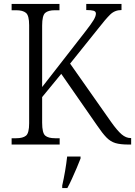

<svg xmlns="http://www.w3.org/2000/svg" viewBox="-20 -734 686 975"><path d="M39 0V-32H62Q96 -32 112 -45Q128 -58 128 -108V-606Q128 -655 112 -668.5Q96 -682 62 -682H39V-714H282V-682H259Q225 -682 209.5 -668.5Q194 -655 194 -604V-292L412 -572Q444 -613 455.5 -632.5Q467 -652 467 -665Q467 -676 455 -679.5Q443 -683 418 -683V-714H597V-683Q563 -683 539.5 -660Q516 -637 478 -588L336 -411L544 -115Q576 -70 598 -51.5Q620 -33 643 -33H646V0H633Q591 0 566 -7.5Q541 -15 520.5 -36Q500 -57 473 -97L291 -359L194 -241V-111Q194 -59 209.5 -45.5Q225 -32 260 -32H283V0ZM296 208Q304 173 310.5 135Q317 97 321 61H389V71Q381 92 369.5 119Q358 146 345.5 173.5Q333 201 322 221H296Z"/></svg>

Font: Noto Serif Tamil SemiCondensed Light
Style: Italic
Weight: 300
Width: 4
Italic angle: -12°
Designer: Indian Type Foundry, Tom Grace, and the Monotype Design Team
Foundry: Monotype Imaging Inc.
Version: Version 2.003; ttfautohint (v1.8.4.7-5d5b)